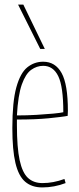

<svg xmlns="http://www.w3.org/2000/svg" viewBox="-20 -810 344 840"><path d="M165 10Q119 10 90 -15Q61 -40 47.5 -97Q34 -154 34 -250Q34 -365 51.5 -428Q69 -491 99.5 -515.5Q130 -540 169 -540Q222 -540 249.5 -490.5Q277 -441 277 -325Q277 -321 276.5 -313Q276 -305 276 -303Q248 -298 192 -292.5Q136 -287 54 -287Q54 -281 54 -275Q54 -269 54 -263Q54 -164 66 -109Q78 -54 102.5 -31.5Q127 -9 166 -9Q213 -9 262 -27L267 -9Q217 10 165 10ZM54 -305Q98 -305 140 -307.5Q182 -310 213.5 -313Q245 -316 257 -319Q257 -431 235 -476.5Q213 -522 169 -522Q141 -522 116.5 -504.5Q92 -487 75.5 -440.5Q59 -394 54 -305ZM156 -596 59 -790H82L176 -596Z"/></svg>

Font: Georama Condensed Thin
Style: Regular
Weight: 100
Width: 3
Designer: Jean-Baptiste Levee
Foundry: Production Type
Version: Version 1.000